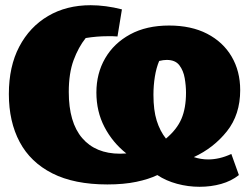

<svg xmlns="http://www.w3.org/2000/svg" viewBox="-20 -694 960 737"><path d="M392 14Q265 14 181 -28.5Q97 -71 55.5 -149Q14 -227 14 -333Q14 -439 54 -515Q94 -591 164.5 -632.5Q235 -674 328 -674Q356 -674 386.5 -670Q417 -666 448 -658L431 -554Q421 -555 412 -555Q403 -555 393 -555Q352 -555 309 -548Q281 -513 262.5 -463Q244 -413 244 -341Q244 -224 295.5 -164Q347 -104 441 -104Q453 -104 465 -105Q412 -147 381 -206.5Q350 -266 350 -339Q350 -412 383.5 -470Q417 -528 479.5 -562Q542 -596 629 -596Q714 -596 775 -564.5Q836 -533 869 -477Q902 -421 902 -348Q902 -254 851 -190Q800 -126 724 -91Q751 -82 779 -82Q800 -82 822 -87Q844 -92 868 -103L897 -22Q868 1 829 12Q790 23 746 23Q702 23 659.5 11.5Q617 0 584 -22Q551 -6 503 4Q455 14 392 14ZM569 -330Q569 -271 581.5 -231Q594 -191 617 -162Q659 -197 676.5 -238Q694 -279 694 -338Q694 -365 689 -394Q684 -423 668.5 -443.5Q653 -464 620 -464Q607 -464 591 -460Q580 -434 574.5 -400Q569 -366 569 -330Z"/></svg>

Font: Piazzolla Black
Style: Regular
Weight: 900
Designer: Juan Pablo del Peral
Foundry: Huerta Tipografica
Version: Version 1.330